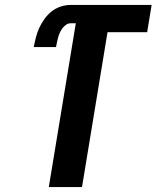

<svg xmlns="http://www.w3.org/2000/svg" viewBox="-20 -755 640 775"><path d="M177 0 286 -661H264Q255 -661 246 -654.5Q237 -648 231 -639.5Q225 -631 221 -622Q217 -613 214.5 -603.5Q212 -594 210 -584.5Q208 -575 206 -565H116Q120 -585 125 -604.5Q130 -624 138.5 -642.5Q147 -661 159.5 -678.5Q172 -696 188.5 -709Q205 -722 225 -728.5Q245 -735 264 -735H592L574 -625H414L311 0Z"/></svg>

Font: Iosevka Aile Extrabold Oblique
Style: Regular
Weight: 800
Italic angle: -9°
Designer: Belleve Invis
Foundry: Belleve Invis
Version: Version 31.1.0; ttfautohint (v1.8.4)